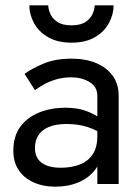

<svg xmlns="http://www.w3.org/2000/svg" viewBox="-20 -690 525 720"><path d="M111 -135Q111 -163 124 -183Q137 -203 163.5 -214Q190 -225 230 -225Q274 -225 309 -213.5Q344 -202 378 -178V-225Q371 -234 352 -248.5Q333 -263 301.5 -274.5Q270 -286 226 -286Q171 -286 126.5 -268Q82 -250 56 -214.5Q30 -179 30 -125Q30 -83 49.5 -53Q69 -23 105 -6.5Q141 10 188 10Q236 10 275 -6.5Q314 -23 337.5 -54.5Q361 -86 361 -130L345 -180Q345 -137 327.5 -111Q310 -85 279 -73Q248 -61 208 -61Q176 -61 154.5 -69.5Q133 -78 122 -94.5Q111 -111 111 -135ZM111 -352Q122 -360 141.5 -371.5Q161 -383 188 -391.5Q215 -400 248 -400Q286 -400 315.5 -382.5Q345 -365 345 -330V0H425V-330Q425 -375 402.5 -406Q380 -437 340.5 -453.5Q301 -470 248 -470Q186 -470 142 -451Q98 -432 72 -413ZM90 -670Q90 -636 107.5 -603.5Q125 -571 160.5 -550.5Q196 -530 248 -530Q301 -530 336 -550.5Q371 -571 388.5 -603.5Q406 -636 406 -670H335Q335 -657 328 -639.5Q321 -622 302 -608.5Q283 -595 248 -595Q213 -595 194 -608.5Q175 -622 168 -639.5Q161 -657 161 -670Z"/></svg>

Font: Glinicke Jost Regular
Style: Regular
Weight: 400
Version: Version 3.710